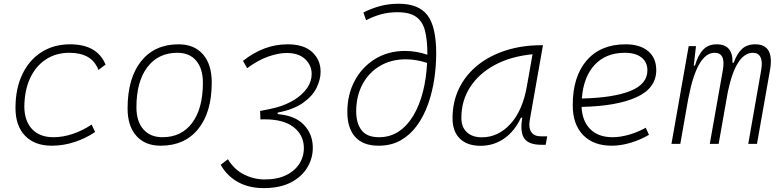

<svg xmlns="http://www.w3.org/2000/svg" viewBox="-20 -762 4142 1017"><path d="M263.2 -35.2Q314.5 -35.2 367.4 -53.5Q420.4 -71.8 465.3 -102.1L483.9 -63Q436.5 -30.3 376.7 -10.3Q316.9 9.8 253.9 9.8Q163.6 9.8 112.8 -43Q62 -95.7 62 -189.9Q62 -292 97.9 -367.7Q133.8 -443.4 199 -485.4Q264.2 -527.3 351.6 -527.3Q494.6 -527.3 539.1 -419.9L501.5 -391.6Q481.9 -440.4 443.1 -461.4Q404.3 -482.4 347.7 -482.4Q275.9 -482.4 222.2 -446.8Q168.5 -411.1 138.9 -346.7Q109.4 -282.2 108.9 -195.8Q109.9 -120.1 150.4 -77.6Q190.9 -35.2 263.2 -35.2Z M831.1 9.8Q748.5 9.8 702.1 -42.5Q655.8 -94.7 655.8 -187.5Q655.8 -347.7 727.3 -437.5Q798.8 -527.3 925.8 -527.3Q1008.8 -527.3 1055.2 -474.1Q1101.6 -420.9 1101.6 -325.2Q1101.6 -167.5 1030 -78.9Q958.5 9.8 831.1 9.8ZM840.8 -35.2Q941.4 -35.2 998 -111.3Q1054.7 -187.5 1054.7 -323.7Q1054.7 -398.4 1019.3 -440.4Q983.9 -482.4 919.9 -482.4Q817.9 -482.4 760.3 -406Q702.6 -329.6 702.6 -193.8Q702.6 -119.1 739.3 -77.1Q775.9 -35.2 840.8 -35.2Z M1376.5 234.4Q1298.3 234.4 1240.2 202.1Q1182.1 169.9 1148.9 110.8L1187 81.5Q1222.2 137.7 1273.9 163.1Q1325.7 188.5 1382.3 188.5Q1450.2 188.5 1497.1 165Q1543.9 141.6 1567.6 102.3Q1591.3 63 1589.4 16.1Q1586.9 -49.3 1533.7 -89.6Q1480.5 -129.9 1382.8 -129.9Q1380.9 -129.9 1375.7 -129.9Q1370.6 -129.9 1359.4 -129.4L1357.9 -174.3Q1385.3 -179.2 1407.7 -184.1Q1430.2 -189 1446.3 -193.4Q1498.5 -208 1540.3 -234.1Q1582 -260.3 1606.4 -295.2Q1630.9 -330.1 1630.9 -370.1Q1630.9 -416.5 1596.2 -449Q1561.5 -481.4 1499 -481.4Q1455.6 -481.4 1401.4 -462.6Q1347.2 -443.8 1289.1 -400.9L1267.1 -439.5Q1377.4 -527.3 1503.4 -527.3Q1589.4 -527.3 1633.8 -486.1Q1678.2 -444.8 1678.2 -381.8Q1678.2 -341.3 1657 -297.4Q1635.7 -253.4 1585.9 -217.8Q1536.1 -182.1 1450.7 -165.5V-157.7L1459 -156.7Q1544.9 -147.9 1589.6 -100.8Q1634.3 -53.7 1636.7 12.2Q1639.2 69.8 1610.6 120.6Q1582 171.4 1523.4 202.9Q1464.8 234.4 1376.5 234.4Z M1985.4 9.8Q1903.3 9.8 1861.6 -36.6Q1819.8 -83 1819.8 -168.9Q1819.8 -261.7 1859.1 -334.7Q1898.4 -407.7 1967.5 -450Q2036.6 -492.2 2126 -492.2Q2184.1 -492.2 2243.7 -472.2Q2243.7 -475.1 2243.7 -478Q2243.7 -550.8 2231 -599.6Q2218.3 -648.4 2184.1 -672.9Q2149.9 -697.3 2085 -697.3Q2036.6 -697.3 1995.1 -685.3Q1953.6 -673.3 1919.4 -654.8L1904.8 -695.8Q1942.4 -715.3 1989.5 -728.8Q2036.6 -742.2 2092.3 -742.2Q2196.8 -742.2 2243.7 -681.9Q2290.5 -621.6 2290.5 -478.5Q2290.5 -410.6 2280 -341.6Q2269.5 -272.5 2247.1 -209.5Q2224.6 -146.5 2188.7 -96.9Q2152.8 -47.4 2102.5 -18.8Q2052.2 9.8 1985.4 9.8ZM2242.2 -428.7Q2185.5 -447.8 2129.4 -447.8Q2050.8 -447.8 1991.5 -412.1Q1932.1 -376.5 1899.4 -314.2Q1866.7 -252 1866.7 -171.9Q1866.7 -109.4 1895 -72.3Q1923.3 -35.2 1987.8 -35.2Q2046.4 -35.2 2091.8 -65.4Q2137.2 -95.7 2169.4 -149.7Q2201.7 -203.6 2220 -275.1Q2238.3 -346.7 2242.2 -428.7Z M2525.4 10.3Q2454.6 10.3 2415.8 -27.8Q2377 -65.9 2377 -135.3Q2377 -223.1 2412.1 -294.7Q2447.3 -366.2 2510.7 -417Q2574.2 -467.8 2660.2 -495.1Q2746.1 -522.5 2847.2 -522.5H2856L2786.1 -126Q2778.8 -85.4 2794.2 -62.7Q2809.6 -40 2844.2 -40H2878.4L2870.6 4.9H2847.7Q2779.8 4.9 2756.6 -29.5Q2733.4 -64 2746.6 -138.7H2739.3Q2706.1 -66.9 2650.6 -28.3Q2595.2 10.3 2525.4 10.3ZM2532.7 -34.7Q2618.7 -34.7 2683.6 -105.5Q2748.5 -176.3 2771 -306.2L2800.8 -474.6Q2685.5 -463.4 2601.1 -418Q2516.6 -372.6 2470.2 -300.5Q2423.8 -228.5 2423.8 -137.7Q2423.8 -88.9 2452.6 -61.8Q2481.4 -34.7 2532.7 -34.7Z M3224.6 -35.2Q3265.1 -35.2 3311.3 -48.3Q3357.4 -61.5 3400.4 -85.4L3417.5 -47.9Q3371.6 -21 3319.8 -5.6Q3268.1 9.8 3220.2 9.8Q3123 9.8 3068.4 -46.9Q3013.7 -103.5 3013.7 -204.6Q3013.7 -356.4 3087.6 -441.9Q3161.6 -527.3 3293.5 -527.3Q3370.1 -527.3 3413.1 -491.2Q3456.1 -455.1 3456.1 -390.6Q3456.1 -294.9 3351.8 -247.3Q3247.6 -199.7 3060.5 -195.8Q3064 -120.1 3106.9 -77.6Q3149.9 -35.2 3224.6 -35.2ZM3062 -240.2Q3230 -244.1 3319.6 -280.5Q3409.2 -316.9 3409.2 -389.2Q3409.2 -432.6 3377.9 -457.5Q3346.7 -482.4 3289.6 -482.4Q3189.5 -482.4 3129.9 -418.5Q3070.3 -354.5 3062 -240.2Z M3666.5 -517.6 3654.8 -414.6H3661.1Q3677.2 -470.2 3704.6 -498.8Q3731.9 -527.3 3775.9 -527.3Q3863.3 -527.3 3859.9 -429.2H3866.2Q3883.3 -477.5 3909.9 -502.4Q3936.5 -527.3 3980.5 -527.3Q4082.5 -527.3 4058.6 -390.6L3989.7 0H3943.4L4011.7 -389.6Q4020 -435.5 4008.3 -459Q3996.6 -482.4 3968.3 -482.4Q3878.4 -482.4 3835 -274.4L3786.6 0H3739.7L3808.6 -389.6Q3825.7 -482.4 3765.1 -482.4Q3672.4 -482.4 3626.5 -242.7V-244.6L3583.5 0H3536.6L3627.9 -517.6Z"/></svg>

Font: Cascadia Mono ExtraLight
Style: Italic
Weight: 200
Italic angle: -10°
Monospace: yes
Designer: Aaron Bell
Foundry: Saja Typeworks
Version: Version 2404.023; ttfautohint (v1.8.4)